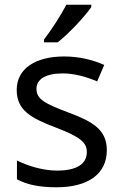

<svg xmlns="http://www.w3.org/2000/svg" viewBox="-20 -786 519 816"><path d="M167 -606H225C272 -642 343 -719 368 -756V-766H262C239 -721 196 -655 167 -618ZM434 -148C434 -234 375 -269 273 -307C170 -346 135 -364 135 -409C135 -449 174 -474 246 -474C298 -474 348 -459 393 -440L423 -510C373 -532 317 -546 252 -546C132 -546 51 -495 51 -404C51 -316 113 -284 217 -244C322 -204 349 -180 349 -140C349 -92 311 -61 222 -61C159 -61 94 -83 52 -104V-24C93 -2 145 10 220 10C351 10 434 -44 434 -148Z"/></svg>

Font: Noto Sans Osage
Style: Regular
Weight: 400
Designer: Monotype Design Team
Foundry: Monotype Imaging Inc.
Version: Version 2.002